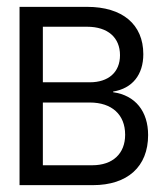

<svg xmlns="http://www.w3.org/2000/svg" viewBox="-20 -540 479 560"><path d="M37 0H251C352 0 412 -54 412 -146C412 -215 375 -262 310 -271V-273C366 -282 398 -322 398 -382C398 -469 337 -520 234 -520H37ZM105 -58V-241H242C306 -241 345 -206 345 -147C345 -92 309 -58 249 -58ZM105 -300V-462H234C295 -462 330 -430 330 -379C330 -329 296 -300 242 -300Z"/></svg>

Font: Non Bureau Light
Style: Regular
Weight: 300
Designer: Jona Saucedo
Foundry: Non Foundry
Version: Version 1.000;FEAKit 1.0